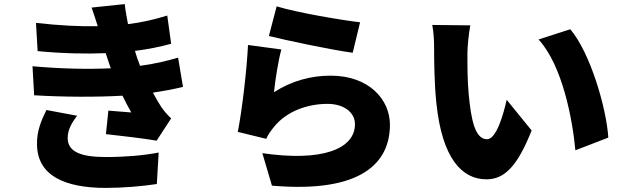

<svg xmlns="http://www.w3.org/2000/svg" viewBox="-20 -848 3040 939"><path d="M357 -282 207 -310C183 -261 159 -208 161 -139C164 11 296 71 498 71C578 71 677 63 747 52L756 -102C685 -88 593 -80 498 -80C379 -80 311 -104 311 -173C311 -215 333 -250 357 -282ZM139 -524 147 -382C296 -373 456 -373 579 -380C592 -353 606 -326 622 -298C594 -300 545 -304 510 -307L498 -192C573 -184 690 -170 746 -160L817 -269C797 -288 783 -304 768 -326C755 -346 741 -370 728 -395C781 -403 830 -412 875 -423L851 -566C802 -552 745 -537 665 -526L651 -564L640 -599C703 -607 763 -619 817 -634L798 -772C734 -752 672 -738 606 -730C600 -761 594 -793 590 -828L428 -811C439 -779 449 -749 458 -720C370 -718 273 -723 156 -736L164 -598C290 -586 403 -584 497 -588L513 -539L522 -514C414 -509 286 -511 139 -524Z M1333 -817 1295 -672C1374 -652 1600 -604 1705 -590L1741 -739C1654 -749 1433 -786 1333 -817ZM1356 -606 1193 -628C1186 -493 1163 -305 1143 -203L1282 -169C1292 -191 1303 -207 1323 -231C1382 -302 1480 -340 1582 -340C1662 -340 1716 -298 1716 -241C1716 -119 1555 -56 1263 -99L1310 60C1750 98 1887 -53 1887 -238C1887 -361 1785 -478 1597 -478C1501 -478 1407 -453 1320 -397C1325 -451 1342 -557 1356 -606Z M2280 -724 2094 -726C2101 -691 2103 -648 2103 -618C2103 -555 2104 -440 2114 -345C2142 -72 2240 29 2359 29C2446 29 2510 -33 2580 -210L2458 -360C2443 -292 2408 -167 2362 -167C2304 -167 2284 -259 2272 -390C2266 -457 2266 -522 2266 -588C2266 -617 2272 -682 2280 -724ZM2769 -705 2614 -655C2731 -527 2780 -264 2794 -113L2955 -175C2946 -319 2867 -590 2769 -705Z"/></svg>

Font: ChiuKong Gothic MN Heavy
Style: Regular
Weight: 900
Designer: Ryoko NISHIZUKA 西塚涼子 (kana, bopomofo & ideographs); Paul D. Hunt (Latin, Greek & Cyrillic); Sandoll Communications 산돌커뮤니
Foundry: Adobe
Version: Version 1.300